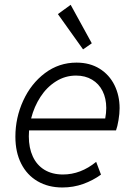

<svg xmlns="http://www.w3.org/2000/svg" viewBox="-20 -789 566 816"><path d="M45.4 -208Q45.4 -288.6 78.6 -361.1Q111.8 -433.6 171.1 -478.3Q230.5 -522.9 305.2 -522.9Q361.8 -522.9 403.3 -497.1Q444.8 -471.2 466.6 -427Q488.3 -382.8 488.3 -329.1Q488.3 -305.7 483.6 -278.1Q479 -250.5 473.1 -234.9H103.5Q102.5 -218.3 102.5 -209.5Q102.5 -160.6 119.4 -124Q136.2 -87.4 168.9 -67.4Q201.7 -47.4 247.6 -47.4Q322.8 -47.4 388.7 -101.1L409.2 -46.9Q375 -22 333.3 -7.1Q291.5 7.8 245.1 7.8Q185.1 7.8 139.9 -18.6Q94.7 -44.9 70.1 -93.5Q45.4 -142.1 45.4 -208ZM427.2 -285.6Q431.6 -309.1 431.6 -330.1Q431.6 -370.6 416 -401.9Q400.4 -433.1 371.3 -450.4Q342.3 -467.8 303.2 -467.8Q256.8 -467.8 217.8 -443.1Q178.7 -418.5 151.9 -377.2Q125 -335.9 112.3 -285.6ZM226.1 -729 280.3 -768.6 370.1 -605 333 -579.1Z"/></svg>

Font: Reddit Sans Fudge Light Italic
Style: Regular
Weight: 300
Italic angle: -11.25°
Designer: Stephen Hutchings
Version: Version 1.013